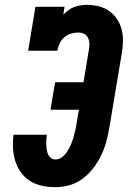

<svg xmlns="http://www.w3.org/2000/svg" viewBox="-20 -763 540 791"><path d="M209 8Q181 8 154 2.5Q127 -3 104.5 -17Q82 -31 66.5 -52.5Q51 -74 43 -99.5Q35 -125 33.5 -153Q32 -181 36 -208H173Q172 -198 171 -187.5Q170 -177 170.5 -166.5Q171 -156 172.5 -146Q174 -136 178 -127Q182 -118 190 -112Q198 -106 209 -106Q224 -106 237 -116.5Q250 -127 258.5 -141Q267 -155 273 -169.5Q279 -184 283 -198.5Q287 -213 290.5 -228Q294 -243 296 -258L305 -311H188L207 -424H324L347 -563Q349 -575 348 -587.5Q347 -600 341 -610Q335 -620 324.5 -624.5Q314 -629 301 -629Q286 -629 271 -624Q256 -619 244 -608.5Q232 -598 225.5 -583.5Q219 -569 216 -554H96L126 -735H246L241 -703Q251 -713 262.5 -721.5Q274 -730 286.5 -734.5Q299 -739 312.5 -741Q326 -743 339 -743Q364 -743 387.5 -737Q411 -731 430 -717.5Q449 -704 462 -684.5Q475 -665 481 -642Q487 -619 486.5 -594Q486 -569 482 -545L431 -240Q426 -210 418.5 -181.5Q411 -153 398 -125.5Q385 -98 366 -72.5Q347 -47 322 -28Q297 -9 267.5 -0.5Q238 8 209 8Z"/></svg>

Font: Iosevka Curly Slab HvObl
Style: Regular
Weight: 900
Italic angle: -9°
Monospace: yes
Designer: Belleve Invis
Foundry: Belleve Invis
Version: Version 11.1.0; ttfautohint (v1.8.3)